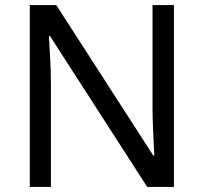

<svg xmlns="http://www.w3.org/2000/svg" viewBox="-20 -734 800 754"><path d="M663 0H558L176 -593H172Q174 -558 177 -506Q180 -454 180 -399V0H97V-714H201L582 -123H586Q585 -139 583.5 -171Q582 -203 580.5 -241Q579 -279 579 -311V-714H663Z"/></svg>

Font: Noto Sans Limbu
Style: Regular
Weight: 400
Designer: Monotype Design Team
Foundry: Monotype Imaging Inc.
Version: Version 2.004; ttfautohint (v1.8.4.7-5d5b)